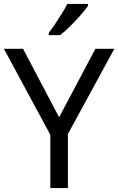

<svg xmlns="http://www.w3.org/2000/svg" viewBox="-20 -964 606 984"><path d="M283 -363 469 -714H566L328 -277V0H238V-273L0 -714H98ZM431 -934Q419 -916 394 -887.5Q369 -859 340.5 -830.5Q312 -802 288 -784H230V-796Q245 -815 262.5 -841Q280 -867 297 -894.5Q314 -922 325 -944H431Z"/></svg>

Font: Noto Sans Kaithi
Style: Regular
Weight: 400
Designer: Monotype Design Team
Foundry: Monotype Imaging Inc.
Version: Version 2.005; ttfautohint (v1.8.4.7-5d5b)